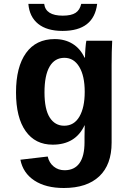

<svg xmlns="http://www.w3.org/2000/svg" viewBox="-20 -733 640 965"><path d="M300.8 211.9Q210 211.9 152.8 174.3Q95.7 136.7 82.5 69.8L219.7 53.7Q227.1 85.4 250 104Q272.9 122.6 304.7 122.6Q354 122.6 379.4 87.2Q404.8 51.8 404.8 -18.1V-46.9L405.8 -103H404.8Q359.4 -5.9 244.6 -5.9Q157.2 -5.9 108.9 -74Q60.5 -142.1 60.5 -268.6Q60.5 -396.5 110.8 -466.6Q161.1 -536.6 254.9 -536.6Q306.2 -536.6 344.7 -512.9Q383.3 -489.3 404.8 -443.4H407.2Q407.2 -460.4 409.4 -489.7Q411.6 -519 414.1 -528.3H543.9Q541 -475.6 541 -406.2V-16.1Q541 94.7 478.8 153.3Q416.5 211.9 300.8 211.9ZM405.8 -271.5Q405.8 -351.6 378.4 -397Q351.1 -442.4 303.7 -442.4Q254.9 -442.4 229.2 -398.2Q203.6 -354 203.6 -268.6Q203.6 -183.6 230 -142.3Q256.3 -101.1 302.7 -101.1Q352.5 -101.1 379.2 -147Q405.8 -192.9 405.8 -271.5ZM294.4 -577.6Q215.8 -577.6 171.9 -613Q127.9 -648.4 122.6 -713.4H202.1Q209.5 -654.3 295.4 -654.3Q338.4 -654.3 359.9 -668.5Q381.3 -682.6 388.2 -713.4H468.3Q451.7 -577.6 294.4 -577.6Z"/></svg>

Font: Liberation Mono
Style: Bold
Weight: 700
Monospace: yes
Designer: Steve Matteson
Foundry: Ascender Corporation
Version: Version 2.1.5